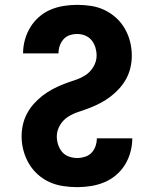

<svg xmlns="http://www.w3.org/2000/svg" viewBox="-20 -763 640 791"><path d="M298 8Q269 8 239.5 3.5Q210 -1 183.5 -13Q157 -25 135 -45Q113 -65 98.5 -90Q84 -115 76.5 -143.5Q69 -172 69 -201Q69 -226 74.5 -250Q80 -274 91.5 -295.5Q103 -317 119.5 -335.5Q136 -354 155.5 -369Q175 -384 196.5 -395.5Q218 -407 241 -416Q264 -425 287.5 -432.5Q311 -440 331.5 -453Q352 -466 365 -488Q378 -510 378 -534Q378 -551 373 -567.5Q368 -584 357.5 -597Q347 -610 331 -616.5Q315 -623 298 -623Q282 -623 267 -618Q252 -613 241.5 -601Q231 -589 226 -574Q221 -559 221 -543H75Q75 -571 82.5 -598.5Q90 -626 104.5 -650Q119 -674 140.5 -693Q162 -712 188 -723Q214 -734 242 -738.5Q270 -743 298 -743Q327 -743 356 -738.5Q385 -734 411 -721.5Q437 -709 458.5 -689.5Q480 -670 494.5 -644.5Q509 -619 516 -591Q523 -563 523 -534Q523 -509 517.5 -485Q512 -461 500.5 -439.5Q489 -418 472.5 -399.5Q456 -381 436.5 -366Q417 -351 395.5 -339.5Q374 -328 351 -319Q328 -310 304.5 -302.5Q281 -295 260.5 -282Q240 -269 227 -247Q214 -225 214 -201Q214 -184 219.5 -167Q225 -150 236 -137Q247 -124 264 -118Q281 -112 298 -112Q314 -112 330 -117Q346 -122 357 -133.5Q368 -145 373.5 -161Q379 -177 379 -193H525Q525 -165 517.5 -137Q510 -109 495 -84.5Q480 -60 458 -41.5Q436 -23 409.5 -12Q383 -1 354.5 3.5Q326 8 298 8Z"/></svg>

Font: Iosevka Custom Heavy Extended
Style: Regular
Weight: 900
Width: 7
Monospace: yes
Designer: Belleve Invis
Foundry: Belleve Invis
Version: Version 11.2.4; ttfautohint (v1.8.4)